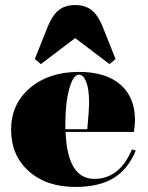

<svg xmlns="http://www.w3.org/2000/svg" viewBox="-20 -729 588 761"><path d="M142 -475 118 -495 169 -623Q187 -668 212.5 -688.5Q238 -709 278 -709Q318 -709 343.5 -688.5Q369 -668 387 -623L438 -495L414 -475L278 -578ZM279 12Q164 12 94 -50.5Q24 -113 24 -215Q24 -317 99 -380.5Q174 -444 293 -444Q399 -444 457 -394Q515 -344 515 -253Q515 -240 511 -206H240Q247 -20 354 -20Q454 -20 503 -137L518 -132Q487 -57 429 -22.5Q371 12 279 12ZM239 -237V-217H326Q333 -291 333 -325Q333 -375 322 -404Q311 -433 293 -433Q270 -433 254.5 -377Q239 -321 239 -237Z"/></svg>

Font: Arapey Black-Display
Style: Regular
Weight: 900
Designer: Eduardo Rodriguez Tunni
Foundry: Eduardo Rodriguez Tunni
Version: Version 4.000